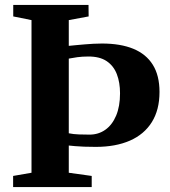

<svg xmlns="http://www.w3.org/2000/svg" viewBox="-20 -763 695 783"><path d="M108.5 -58.5V-681L34 -696V-743H341L341.5 -696L260.5 -681V-576Q275.5 -577.5 291.5 -579Q307.5 -580.5 325 -582Q342.5 -583.5 360.5 -584.5Q378.5 -585.5 396 -585.5Q471.5 -585.5 523.8 -564Q576 -542.5 603.2 -498.8Q630.5 -455 630.5 -388Q630.5 -315 599.2 -265Q568 -215 509.8 -189.5Q451.5 -164 370.5 -164Q344 -164 323.2 -164.8Q302.5 -165.5 286.8 -167Q271 -168.5 260.5 -169.5V-58.5L354 -45.5V0H33.5V-45.5ZM345 -214Q381.5 -214 409.5 -233.8Q437.5 -253.5 453.5 -291.2Q469.5 -329 469.5 -382.5Q469.5 -426.5 456.5 -460.5Q443.5 -494.5 414.8 -513.8Q386 -533 339 -532.5Q316 -532.5 295.5 -529.8Q275 -527 260.5 -524V-219.5Q279.5 -215.5 302 -214.8Q324.5 -214 345 -214Z"/></svg>

Font: Merriweather 60pt
Style: Bold
Weight: 700
Version: Version 2.100